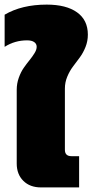

<svg xmlns="http://www.w3.org/2000/svg" viewBox="-50 -817 403 837"><path d="M128.9 0Q80.6 0 51.8 -28.6Q22.9 -57.1 22.9 -104V-425.8Q22.9 -453.1 32 -478.3Q41 -503.4 53.7 -521.5Q66.4 -539.6 79.1 -555.2Q91.8 -570.8 100.8 -585.7Q109.9 -600.6 109.9 -612.8Q109.9 -626 99.1 -633.5Q88.4 -641.1 67.9 -641.1Q14.6 -641.1 -29.8 -612.8V-752.9Q44.9 -796.9 153.8 -796.9Q238.8 -796.9 285.9 -763.2Q333 -729.5 333 -666Q333 -637.7 322.8 -612.1Q312.5 -586.4 297.9 -566.7Q283.2 -546.9 268.3 -527.1Q253.4 -507.3 243.2 -482.7Q232.9 -458 232.9 -431.2V-164.1Q232.9 -136.2 261.2 -136.2H294.9V0Z"/></svg>

Font: Kanit ExtraBold
Style: Regular
Weight: 800
Designer: Katatrad Team
Foundry: CadsonDemak
Version: Version 1.000;PS 001.000;hotconv 1.0.88;makeotf.lib2.5.64775